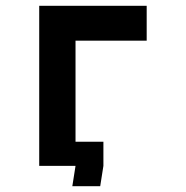

<svg xmlns="http://www.w3.org/2000/svg" viewBox="-20 -571 640 661"><path d="M115 -551H485V-431H240V-83H336V0L325 70H229L240 0H115Z"/></svg>

Font: JuliaMono Black
Style: Regular
Weight: 900
Monospace: yes
Designer: cormullion
Foundry: corm
Version: Version 0.054; ttfautohint (v1.8.4)